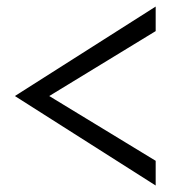

<svg xmlns="http://www.w3.org/2000/svg" viewBox="-20 -676 540 592"><path d="M460 -655.8V-580.1L131.8 -379.9L460 -180.2V-104L25.9 -379.9Z"/></svg>

Font: BIZ UDGothic
Style: Regular
Weight: 400
Monospace: yes
Designer: TypeBank Co., Ltd.
Foundry: Morisawa Inc.
Version: Version 1.05